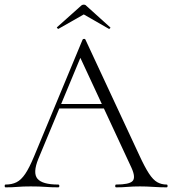

<svg xmlns="http://www.w3.org/2000/svg" viewBox="-22 -805 740 825"><path d="M212 -339 227 -358H433L440 -339ZM694 -12Q698 -12 698 -6Q698 0 694 0Q666 0 636.5 -2Q607 -4 580 -4Q549 -4 526.5 -2Q504 0 477 0Q473 0 473 -6Q473 -12 477 -12Q533 -12 547.5 -27Q562 -42 543 -84L317 -570L336 -587L143 -123Q118 -62 139 -37Q160 -12 228 -12Q233 -12 233 -6Q233 0 228 0Q198 0 173 -2Q148 -4 110 -4Q75 -4 53.5 -2Q32 0 2 0Q-2 0 -2 -6Q-2 -12 2 -12Q29 -12 49 -22Q69 -32 86.5 -58Q104 -84 124 -132L333 -635Q335 -638 339.5 -638Q344 -638 345 -635L577 -137Q600 -87 618 -59.5Q636 -32 654 -22Q672 -12 694 -12ZM223 -688 326 -780Q331 -785 338 -785Q345 -785 349 -780L451 -688Q454 -687 451 -683.5Q448 -680 446 -681L338 -743L229 -681Q228 -680 224.5 -683.5Q221 -687 223 -688Z"/></svg>

Font: Cormorant Light Light
Style: Regular
Weight: 300
Version: Version 4.000